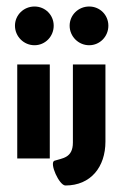

<svg xmlns="http://www.w3.org/2000/svg" viewBox="-20 -487 381 590"><path d="M204 -289V-49C204 -1 171 -1 147 7C131 14 162 83 181 83C259 83 304 26 304 -52V-289ZM254 -467C221 -467 194 -441 194 -408C194 -375 221 -348 254 -348C287 -348 313 -375 313 -408C313 -441 287 -467 254 -467ZM133 -289H33V0H133ZM26 -408C26 -375 53 -348 86 -348C119 -348 145 -375 145 -408C145 -441 119 -467 86 -467C53 -467 26 -441 26 -408Z"/></svg>

Font: Hussar Tani
Style: Bold
Weight: 700
Foundry: Cannot Into Space Fonts
Version: Version 0.92